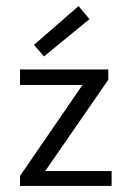

<svg xmlns="http://www.w3.org/2000/svg" viewBox="-20 -613 425 633"><path d="M46 0ZM337 -350 129 -49H348V0H46V-33L252 -333H46V-384H337ZM275 -550 125 -427 92 -465 239 -593Z"/></svg>

Font: Cambay Devanagari
Style: Regular
Weight: 400
Designer: Pooja Saxena
Foundry: Pooja Saxena
Version: Version 1.180;PS 001.180;hotconv 1.0.70;makeotf.lib2.5.58329